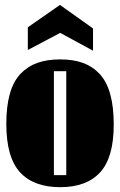

<svg xmlns="http://www.w3.org/2000/svg" viewBox="-20 -756 493 788"><path d="M227.1 12.2Q118.2 12.2 62 -49.1Q5.9 -110.4 5.9 -248Q5.9 -319.8 20.5 -371.3Q35.2 -422.9 64.5 -453.4Q93.8 -483.9 133.5 -498Q173.3 -512.2 227.1 -512.2Q280.3 -512.2 319.8 -498Q359.4 -483.9 388.4 -453.1Q417.5 -422.4 432.1 -370.4Q446.8 -318.4 446.8 -245.1Q446.8 -109.4 390.9 -48.6Q335 12.2 227.1 12.2ZM201.2 -37.1H252V-463.9H201.2ZM94.2 -644 226.1 -735.8 361.8 -639.2V-547.9L227.1 -621.1L94.2 -550.8Z"/></svg>

Font: Lletraferida
Style: Heavy
Weight: 900
Designer: Josep Patau Bellart
Foundry: Josep Patau Bellart
Version: Version 1.000